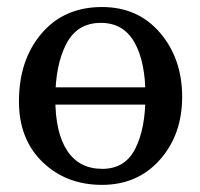

<svg xmlns="http://www.w3.org/2000/svg" viewBox="-20 -516 568 544"><path d="M269 7.8Q167.5 7.8 100.6 -56.9Q33.7 -121.6 33.7 -228.5Q33.7 -346.2 97.7 -421.1Q161.6 -496.1 269 -496.1Q371.1 -496.1 433.6 -422.9Q496.1 -349.6 496.1 -241.7Q496.1 -134.3 432.9 -63.2Q369.6 7.8 269 7.8ZM270 -37.6Q334 -37.6 363 -94.2Q392.1 -150.9 392.1 -244.6Q392.1 -341.3 360.8 -396.2Q329.6 -451.2 265.6 -451.2Q198.7 -451.2 167.7 -391.4Q136.7 -331.5 136.7 -236.3Q136.7 -139.6 170.7 -88.6Q204.6 -37.6 270 -37.6ZM424.3 -219.7H106.9V-268.6H424.3Z"/></svg>

Font: Munson
Style: Regular
Weight: 400
Designer: Paul James MIller
Foundry: High-Logic / Made with FontCreator
Version: Version 2.10;May 5, 2019;FontCreator 11.5.0.2430 64-bit